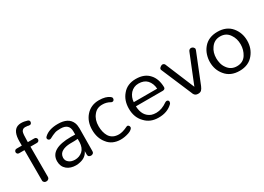

<svg xmlns="http://www.w3.org/2000/svg" viewBox="-12 -1282 2665 1936"><g transform="rotate(-30 1320.0 -314.0)"><path d="M177 -383.9V-34.5Q177 -17.2 166.1 -8.6Q155.2 0 144.8 0Q134.5 0 128.2 -1.7Q121.8 -3.4 117.2 -9.2Q105.7 -17.2 106.9 -34.5V-383.9H46Q32.2 -383.9 25.3 -392Q18.4 -400 18.4 -410.3Q18.4 -418.4 25.3 -427.6Q32.2 -436.8 46 -436.8H106.9V-485.1Q106.9 -603.4 170.1 -629.9Q190.8 -637.9 211.5 -637.9Q248.3 -637.9 286.2 -625.3Q303.4 -618.4 303.4 -602.3Q303.4 -593.1 297.7 -584.5Q292 -575.9 282.2 -575.9Q272.4 -575.9 267.2 -576.4Q262.1 -577 257.5 -579.3Q244.8 -581.6 229.3 -581.6Q213.8 -581.6 203.4 -575.3Q193.1 -569 186.2 -555.2Q177 -533.3 177 -450.6V-436.8H251.7Q265.5 -436.8 273 -428.7Q280.5 -420.7 280.5 -410.3Q280.5 -400 273 -392Q265.5 -383.9 251.7 -383.9Z M580.5 -265.5Q604.6 -265.5 628.7 -264.4V-301.1Q628.7 -390.8 528.7 -390.8Q483.9 -390.8 463.2 -382.8Q426.4 -369 410.3 -359.2Q394.3 -349.4 385.1 -349.4Q375.9 -349.4 367.8 -356.3Q359.8 -363.2 359.8 -374.7Q359.8 -383.9 370.1 -393.1Q424.1 -444.8 529.9 -444.8Q651.7 -444.8 686.2 -363.2Q697.7 -334.5 697.7 -296.6L695.4 -31Q695.4 -16.1 685.1 -8Q674.7 0 662.1 0Q649.4 0 639.1 -6.9Q628.7 -13.8 628.7 -29.9V-71.3Q601.1 -11.5 529.9 3.4Q508 9.2 480.5 9.2Q452.9 9.2 425.9 1.1Q398.9 -6.9 378.2 -24.1Q335.6 -59.8 335.6 -120.7Q335.6 -265.5 580.5 -265.5ZM628.7 -213.8Q610.3 -211.5 586.2 -211.5Q562.1 -211.5 536.8 -210.9Q511.5 -210.3 488.5 -205.2Q465.5 -200 447.1 -189.7Q408 -169 405.7 -121.8Q405.7 -85.1 435.6 -64.4Q458.6 -46 501.1 -44.8Q552.9 -44.8 590.8 -78.2Q625.3 -110.3 628.7 -174.7Z M800 -218.4Q800 -313.8 854 -377Q912.6 -444.8 1006.9 -444.8Q1087.4 -444.8 1129.9 -411.5Q1142.5 -402.3 1142.5 -389.7Q1142.5 -377 1135.6 -369.5Q1128.7 -362.1 1119.5 -362.1Q1110.3 -362.1 1105.7 -365.5Q1062.1 -390.8 1013.8 -389.7Q950.6 -389.7 914.9 -342.5Q874.7 -294.3 874.7 -218.4Q874.7 -148.3 903.4 -100Q937.9 -44.8 1013.8 -44.8Q1055.2 -44.8 1114.9 -73.6Q1131 -82.8 1142.5 -69Q1149.4 -62.1 1149.4 -50Q1149.4 -37.9 1134.5 -25.9Q1119.5 -13.8 1098.9 -6.9Q1048.3 10.3 1001.1 9.8Q954 9.2 916.1 -8Q878.2 -25.3 852.9 -58.6Q800 -121.8 800 -218.4Z M1643.7 -231Q1643.7 -206.9 1616.1 -204.6H1301.1Q1305.7 -87.4 1393.1 -52.9Q1417.2 -44.8 1448.3 -44.8Q1512.6 -44.8 1579.3 -92Q1600 -103.4 1613.8 -89.7Q1620.7 -82.8 1618.4 -75.9Q1618.4 -59.8 1610.3 -52.9Q1547.1 10.3 1443.7 9.2Q1349.4 9.2 1292 -51.7Q1227.6 -114.9 1227.6 -218.4Q1227.6 -313.8 1280.5 -375.9Q1335.6 -444.8 1436.8 -444.8Q1537.9 -444.8 1590.8 -383.9Q1641.4 -328.7 1643.7 -231ZM1575.9 -251.7Q1572.4 -313.8 1535.6 -354Q1501.1 -390.8 1436.8 -390.8Q1381.6 -390.8 1342.5 -349.4Q1306.9 -308 1303.4 -251.7Z M1972.4 -52.9Q1960.9 -25.3 1947.7 -12.6Q1934.5 0 1910.3 0Q1886.2 0 1873 -12.1Q1859.8 -24.1 1850.6 -52.9L1706.9 -390.8Q1696.6 -410.3 1717.2 -425.3Q1728.7 -434.5 1740.2 -436.8Q1765.5 -436.8 1772.4 -411.5L1910.3 -80.5L2043.7 -411.5Q2051.7 -434.5 2073.6 -436.8Q2096.6 -436.8 2108 -417.2Q2112.6 -410.3 2111.5 -404Q2110.3 -397.7 2108 -390.8Z M2170.1 -217.2Q2170.1 -258.6 2183.3 -300Q2196.6 -341.4 2224.1 -374.7Q2281.6 -444.8 2387.4 -444.8Q2493.1 -444.8 2550.6 -374.7Q2604.6 -308 2604.6 -218.4Q2604.6 -127.6 2550.6 -62.1Q2493.1 9.2 2387.4 9.2Q2281.6 9.2 2224.1 -62.1Q2170.1 -126.4 2170.1 -217.2ZM2244.8 -217.2Q2244.8 -189.7 2252.3 -158.6Q2259.8 -127.6 2279.3 -101.1Q2318.4 -44.8 2387.4 -44.8Q2459.8 -44.8 2495.4 -101.1Q2528.7 -154 2528.7 -218.4Q2528.7 -285.1 2495.4 -333.3Q2458.6 -390.8 2387.4 -390.8Q2318.4 -390.8 2279.3 -333.3Q2244.8 -286.2 2244.8 -217.2Z"/></g></svg>

Font: Mallanna
Style: Regular
Weight: 400
Designer: Purushoth Kumar Guthula
Foundry: Andhrapradesh Society for Knowledge Networks
Version: Version 1.0.4; ttfautohint (vUNKNOWN) -l 7 -r 28 -G 50 -x 13